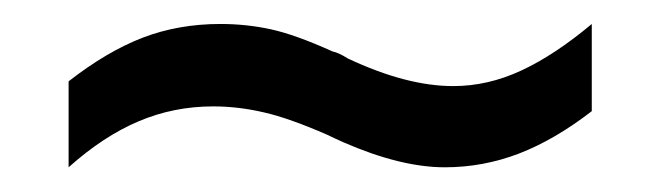

<svg xmlns="http://www.w3.org/2000/svg" viewBox="-20 -336 540 157"><path d="M463.9 -316.4V-245.1Q433.6 -221.7 404.3 -210.4Q375 -199.2 343.8 -199.2Q307.6 -199.2 260.7 -219.7Q252 -223.6 248 -225.6Q216.8 -239.3 195.8 -244.1Q174.8 -249 154.3 -249Q122.1 -249 93.3 -236.8Q64.5 -224.6 36.1 -199.2V-269.5Q67.4 -293.9 96.7 -305.2Q126 -316.4 160.2 -316.4Q181.6 -316.4 201.7 -312Q221.7 -307.6 252 -293.9Q256.8 -293 264.6 -288.1Q312.5 -265.6 350.6 -265.6Q378.9 -265.6 406.2 -278.3Q433.6 -291 463.9 -316.4Z"/></svg>

Font: BabelStone Xiangqi Colour
Style: Regular
Weight: 400
Designer: Andrew West
Foundry: BabelStone
Version: Version 11.001 November 01, 2021